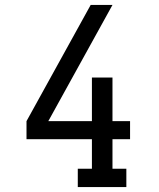

<svg xmlns="http://www.w3.org/2000/svg" viewBox="-20 -755 640 775"><path d="M294 0V-74H351V-193H87V-266L346 -735H434L175 -266H351V-442H434V-266H505V-193H434V-74H490V0Z"/></svg>

Font: Iosevka HT Extended
Style: Regular
Weight: 400
Width: 7
Monospace: yes
Designer: Belleve Invis
Foundry: Belleve Invis
Version: Version 32.3.0; ttfautohint (v1.8.4)